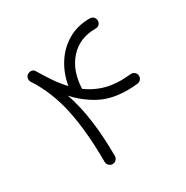

<svg xmlns="http://www.w3.org/2000/svg" viewBox="-149 -734 860 887"><g transform="rotate(-30 281.5 -291.0)"><path d="M69.8 -527.8Q79.1 -534.7 91.1 -533.9Q103 -533.2 108.9 -522.5Q130.9 -485.4 154.3 -450.9Q177.7 -416.5 205.1 -387.7Q215.3 -449.2 247.3 -499.5Q279.3 -549.8 329.6 -579.3Q379.9 -608.9 445.3 -608.9Q459 -608.9 466.6 -600.8Q474.1 -592.8 474.1 -581.5Q474.1 -570.8 466.8 -562.7Q459.5 -554.7 445.3 -554.7Q359.9 -554.7 308.3 -496.8Q256.8 -439 253.4 -344.7Q289.1 -318.4 332.5 -303.5Q376 -288.6 430.2 -288.6Q442.4 -288.6 455.1 -289.6Q467.8 -290.5 481.4 -291.5Q492.7 -293 501.7 -285.4Q510.7 -277.8 511.2 -266.6Q512.2 -255.9 505.1 -247.3Q498 -238.8 486.8 -237.3Q458.5 -234.4 431.2 -234.4Q347.2 -234.4 286.1 -267.3Q225.1 -300.3 180.7 -350.6Q205.6 -279.3 217.5 -191.7Q229.5 -104 229.5 0Q229.5 10.7 221.4 18.8Q213.4 26.9 202.1 26.9Q191.4 26.9 183.1 18.8Q174.8 10.7 174.8 0Q174.8 -160.6 149.7 -280.3Q124.5 -399.9 64 -492.2Q59.1 -500.5 60.3 -510.7Q61.5 -521 69.8 -527.8Z"/></g></svg>

Font: Mikhak Light
Style: Regular
Weight: 300
Designer: Amin Abedi
Version: Version 3.3